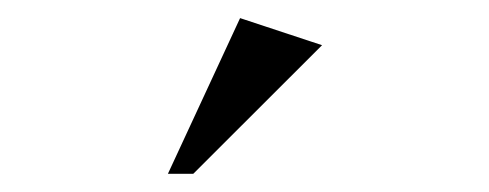

<svg xmlns="http://www.w3.org/2000/svg" viewBox="-20 -702 540 212"><path d="M165.4 -510.1 245.1 -682 335.6 -652.1 193.4 -510.1Z"/></svg>

Font: Ancizar Serif Light
Style: Regular
Weight: 300
Designer: Cesar Puertas, Viviana Monsalve, Julian Moncada, Julian Prieto, Jose Castro, Felipe Aragon, Mariel Hernandez, Sara Alarc
Version: Version 8.100